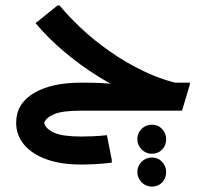

<svg xmlns="http://www.w3.org/2000/svg" viewBox="-20 -411 782 713"><path d="M623 -10Q555 -25 484.5 -54.5Q414 -84 346.5 -126Q279 -168 219 -218.5Q159 -269 112 -325L194 -391H201Q233 -352 280.5 -307Q328 -262 388 -220Q448 -178 516 -145.5Q584 -113 657 -98ZM279 0V-104H295Q330 -104 357 -102.5Q384 -101 399.5 -99Q415 -97 415 -97L509 -104H685V-97L656 0ZM282 200Q205 200 151 180Q97 160 68.5 125Q40 90 40 45Q40 -26 105.5 -65Q171 -104 279 -104V0Q212 0 181 13Q150 26 144 46Q150 68 181.5 82Q213 96 281 96Q300 96 325.5 95Q351 94 377 91L395 182V193Q365 197 334 198.5Q303 200 282 200ZM597 228Q597 251 582 266.5Q567 282 544 282Q522 282 506 266Q490 250 490 228Q490 205 506 189.5Q522 174 544 174Q567 174 582 190Q597 206 597 228ZM597 106Q597 129 582 144.5Q567 160 544 160Q522 160 506 144Q490 128 490 106Q490 83 506 67.5Q522 52 544 52Q567 52 582 68Q597 84 597 106Z"/></svg>

Font: Fustat
Style: Bold
Weight: 700
Designer: Mohamed Gaber, Khaled Hosny, Laura Garcia Mut
Foundry: Kief Type Foundry, Alif Type Foundry, Hard Type Foundry
Version: Version 1.007